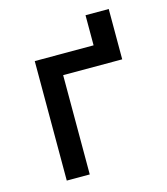

<svg xmlns="http://www.w3.org/2000/svg" viewBox="-100 -729 700 807"><g transform="rotate(-15 250.0 -325.5)"><path d="M91 0V-520H347V-651H448V-432H191V0Z"/></g></svg>

Font: Iosevka Term Semibold
Style: Regular
Weight: 600
Monospace: yes
Designer: Belleve Invis
Foundry: Belleve Invis
Version: Version 31.4.0